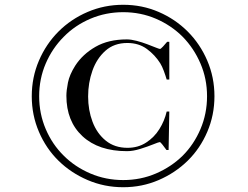

<svg xmlns="http://www.w3.org/2000/svg" viewBox="-20 -633 1040 804"><path d="M496 151Q417 151 347 121Q277 91 225 40Q173 -11 143 -81Q113 -151 113 -230Q113 -309 143 -379Q173 -449 225 -501Q277 -553 347 -583Q417 -613 496 -613Q575 -613 644.5 -583Q714 -553 766 -501Q818 -449 848 -379Q878 -309 878 -230Q878 -151 848 -81Q818 -11 766 40Q714 91 644.5 121Q575 151 496 151ZM496 121Q569 121 633 93.5Q697 66 745 19Q792 -28 819.5 -92.5Q847 -157 847 -230Q847 -303 819.5 -367Q792 -431 745 -479Q697 -527 633 -554.5Q569 -582 496 -582Q423 -582 358.5 -554.5Q294 -527 247 -479Q199 -431 171.5 -367Q144 -303 144 -230Q144 -157 171.5 -92.5Q199 -28 247 19Q294 66 358.5 93.5Q423 121 496 121ZM512 0Q393 0 325.5 -62.5Q258 -125 258 -232Q258 -254 264.5 -287Q271 -320 295 -358Q326 -406 380 -437Q434 -468 511 -468Q529 -468 552 -462Q575 -456 596 -448Q617 -440 632 -434Q647 -428 650 -428Q653 -428 662.5 -438Q672 -448 680 -458H689V-300H678Q673 -317 666 -336Q659 -355 651 -368Q629 -403 595 -428Q561 -453 513 -453Q458 -453 421.5 -420.5Q385 -388 367 -337Q349 -286 349 -229Q349 -172 367.5 -123Q386 -74 423 -44Q460 -14 514 -14Q558 -14 592 -36Q626 -58 647.5 -92.5Q669 -127 678 -166H689L686 -5H677Q669 -16 660.5 -27Q652 -38 649 -38Q645 -38 621.5 -28.5Q598 -19 567.5 -9.5Q537 0 512 0Z"/></svg>

Font: Mulat Addis
Style: Regular
Weight: 400
Designer: Fasil fikreab
Version: Version 1.001; ttfautohint (v1.8.3)